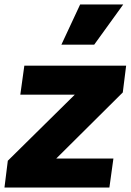

<svg xmlns="http://www.w3.org/2000/svg" viewBox="-46 -840 585 860"><path d="M-26 0 -11 -120 289 -416H45L63 -546H519L504 -426L206 -130H462L444 0ZM229 -640 313 -820H506L376 -640Z"/></svg>

Font: Plus Jakarta Sans ExtraBold
Style: Italic
Weight: 800
Italic angle: -8°
Designer: Gumpita Rahayu
Foundry: Tokotype
Version: Version 2.071; ttfautohint (v1.8.4.7-5d5b);gftools[0.9.29]